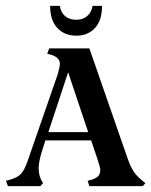

<svg xmlns="http://www.w3.org/2000/svg" viewBox="-25 -631 513 651"><path d="M468 -10 459 0H278L272 -18L287 -22Q302 -27 308.5 -34.5Q315 -42 315 -55Q315 -63 304 -96L284 -155H129L121 -130Q106 -85 106 -62Q106 -40 114 -22L121 -10L112 0H2L-5 -18L10 -22Q34 -29 46 -41.5Q58 -54 69 -86L171 -380Q178 -405 178 -415Q178 -437 146 -446L135 -449L142 -467H278L409 -90Q419 -62 431 -45.5Q443 -29 468 -10ZM274 -183 206 -386 139 -183ZM145 -611H178Q181 -589 195.5 -576.5Q210 -564 234 -564Q256 -564 270.5 -576.5Q285 -589 289 -611H321Q321 -562 297 -536Q273 -510 234 -510Q194 -510 169.5 -536Q145 -562 145 -611Z"/></svg>

Font: Katibeh
Style: Regular
Weight: 400
Designer: Arabic design by Kourosh Beigpour, Latin design by Eduardo Tunni, engineering by Lasse Fister
Version: Version 1.000